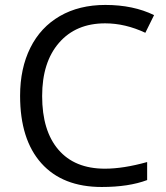

<svg xmlns="http://www.w3.org/2000/svg" viewBox="-20 -744 671 774"><path d="M403.8 -649.9Q286.1 -649.9 218 -571.5Q149.9 -493.2 149.9 -356.9Q149.9 -216.8 215.6 -140.4Q281.2 -64 402.8 -64Q477.5 -64 573.2 -90.8V-18.1Q499 9.8 390.1 9.8Q232.4 9.8 146.7 -85.9Q61 -181.6 61 -357.9Q61 -468.3 102.3 -551.3Q143.6 -634.3 221.4 -679.2Q299.3 -724.1 404.8 -724.1Q517.1 -724.1 601.1 -683.1L565.9 -611.8Q484.9 -649.9 403.8 -649.9Z"/></svg>

Font: f01836669
Style: Regular
Weight: 400
Foundry: Ascender Corporation
Version: Version 1.10